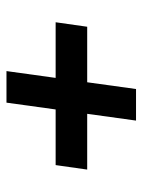

<svg xmlns="http://www.w3.org/2000/svg" viewBox="54 -562 430 578"><g transform="rotate(-90 269.0 -273.0)"><path d="M47.5 -225.5 61 -320.5H491L477.5 -225.5ZM249 -468.5H344L290 -78.5H195Z"/></g></svg>

Font: Mohave Light Medium
Style: Italic
Weight: 500
Italic angle: -8°
Version: Version 2.003